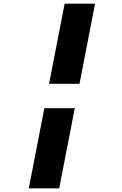

<svg xmlns="http://www.w3.org/2000/svg" viewBox="-20 -821 660 1041"><path d="M411 -366.5 495.5 -801H330.5L246 -366.5ZM136 200H301L385.5 -234.5H220.5Z"/></svg>

Font: Monaspace Krypton ExtraBold
Style: Italic
Weight: 800
Italic angle: -11°
Designer: Riley Cran & the Lettermatic Team
Foundry: Lettermatic
Version: Version 1.101 (Monaspace Krypton)